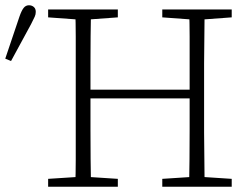

<svg xmlns="http://www.w3.org/2000/svg" viewBox="-40 -710 953 730"><path d="M-20 -487 34 -647Q42 -670 50 -680Q58 -690 70 -690Q81 -690 88.5 -683.5Q96 -677 96 -665Q96 -655 92 -646.5Q88 -638 78 -618L2 -478ZM143 0V-30L267 -38H285L408 -30V0ZM246 0Q248 -52 248 -103Q248 -154 248 -206Q248 -258 248 -309V-365Q248 -416 248 -468Q248 -520 248 -571.5Q248 -623 246 -674H306Q305 -623 304.5 -571.5Q304 -520 304 -468.5Q304 -417 304 -364V-343Q304 -275 304 -217Q304 -159 304.5 -105.5Q305 -52 306 0ZM276 -336V-369H709V-336ZM577 0V-30L700 -38H719L841 -30V0ZM679 0Q680 -52 680.5 -105Q681 -158 681 -216.5Q681 -275 681 -343V-364Q681 -416 681 -468Q681 -520 681 -571.5Q681 -623 679 -674H738Q738 -623 737 -571.5Q736 -520 736 -468.5Q736 -417 736 -365V-309Q736 -258 736 -206.5Q736 -155 737 -103.5Q738 -52 738 0ZM143 -644V-674H408V-644L285 -635H267ZM577 -644V-674H841V-644L719 -635H700Z"/></svg>

Font: Source Serif 4 18pt Light
Style: Regular
Weight: 300
Designer: Frank Grießhammer
Foundry: Adobe Systems Incorporated
Version: Version 4.004;hotconv 1.0.116;makeotfexe 2.5.65601